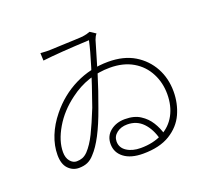

<svg xmlns="http://www.w3.org/2000/svg" viewBox="-129 -921 1257 1124"><g transform="rotate(-20 500.0 -359.0)"><path d="M276 -727 373 -731Q436 -733 482 -736Q511 -740 530 -748L565 -725Q554 -712 547 -692Q517 -588 489.5 -498Q462 -408 425 -308Q362 -131 297 -63Q277 -40 254 -30Q231 -20 200 -20Q162 -20 134.5 -48.5Q107 -77 107 -134Q107 -192 130.5 -251Q154 -310 198 -364Q268 -451 364.5 -498.5Q461 -546 572 -546Q668 -546 735 -506Q801 -466 837 -400Q873 -334 873 -252Q873 -178 844 -114Q815 -50 750 -10Q685 30 582 30Q506 30 463.5 -2.5Q421 -35 421 -88Q421 -138 458 -167.5Q495 -197 549 -197Q608 -197 645 -172Q681 -149 704 -112.5Q727 -76 738 -35L704 -15Q687 -83 648.5 -123Q610 -163 551 -163Q512 -163 485.5 -142.5Q459 -122 459 -90Q459 -51 493.5 -28.5Q528 -6 580 -6Q658 -6 715.5 -36Q773 -66 803 -121.5Q833 -177 833 -250Q833 -321 803 -379Q772 -440 712.5 -475Q653 -510 569 -510Q429 -510 315 -424Q235 -365 189 -286.5Q143 -208 143 -139Q143 -103 160.5 -82Q178 -61 201 -61Q220 -61 236.5 -67Q253 -73 270 -90Q302 -124 329.5 -179.5Q357 -235 393 -325Q485 -585 510 -703Q319 -694 219 -682L217 -729Q260 -726 276 -727Z"/></g></svg>

Font: Merged Yaku Han JP ExtraLight
Style: Regular
Weight: 250
Designer: Ryoko NISHIZUKA 西塚涼子 (kana, bopomofo & ideographs); Paul D. Hunt (Latin, Greek & Cyrillic); Sandoll Communications 산돌커뮤니
Foundry: Adobe
Version: Version 2.004